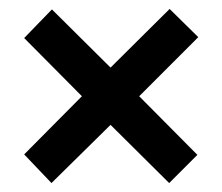

<svg xmlns="http://www.w3.org/2000/svg" viewBox="-20 -568 497 429"><path d="M359 -548 423 -485 291 -353 421 -222 358 -159 227 -289 95 -159 34 -223 163 -353 34 -483 96 -547 227 -417Z"/></svg>

Font: Noto Sans Thai ExtCond SemBd
Style: Regular
Weight: 600
Width: 2
Designer: Monotype Design Team
Foundry: Monotype Imaging Inc.
Version: Version 2.002; ttfautohint (v1.8.4.7-5d5b)